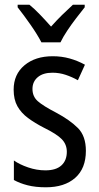

<svg xmlns="http://www.w3.org/2000/svg" viewBox="-20 -786 421 816"><path d="M345 -145Q345 -70 299.5 -30Q254 10 175 10Q131 10 97.5 1.5Q64 -7 39 -21V-104Q63 -87 99.5 -74.5Q136 -62 173 -62Q218 -62 241 -83Q264 -104 264 -141Q264 -172 243 -194Q222 -216 167 -243Q128 -263 99 -284.5Q70 -306 54 -334.5Q38 -363 38 -405Q38 -470 84 -508.5Q130 -547 204 -547Q242 -547 276 -537.5Q310 -528 341 -511L311 -445Q286 -459 259 -468Q232 -477 203 -477Q163 -477 140.5 -458Q118 -439 118 -408Q118 -376 140.5 -356Q163 -336 219 -307Q277 -276 311 -242Q345 -208 345 -145ZM156 -606Q139 -639 110 -680.5Q81 -722 55 -755V-766H105Q126 -749 150 -724Q174 -699 197 -673Q223 -702 243.5 -722Q264 -742 290 -766H340V-755Q324 -735 304 -709Q284 -683 266 -656Q248 -629 237 -606Z"/></svg>

Font: Noto Sans Tamil Condensed
Style: Regular
Weight: 400
Width: 3
Designer: Jelle Bosma - Monotype Design Team
Foundry: Monotype Imaging Inc.
Version: Version 2.004; ttfautohint (v1.8.4.7-5d5b)